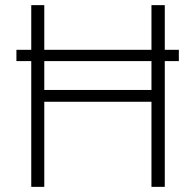

<svg xmlns="http://www.w3.org/2000/svg" viewBox="-20 -727 760 747"><path d="M675.8 -489.3H621.1V0H569.3V-331.1H152.3V0H101.6V-489.3H43.9V-533.2H101.6V-707H152.3V-533.2H569.3V-707H621.1V-533.2H675.8ZM569.3 -377V-489.3H152.3V-377Z"/></svg>

Font: Pretendard JP ExtraLight
Style: Regular
Weight: 200
Designer: Base glyphs from Inter by Rasmus Andersson; Hangeul glyphs from Noto Sans CJK(Source Han Sans) by Jang Soo-young and Kan
Foundry: Kil Hyung-jin
Version: Version 1.309